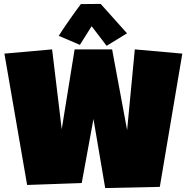

<svg xmlns="http://www.w3.org/2000/svg" viewBox="-20 -950 948 975"><path d="M905.8 -677.7 791.5 -1 514.2 4.9 454.6 -345.7 395 -20.5 117.7 -10.7 2.4 -677.7 244.6 -699.2 293.5 -293.9 358.9 -699.2H549.3L625.5 -289.1L664.6 -699.2ZM521.5 -717.3 445.3 -816.9 385.7 -722.2 278.3 -768.1Q287.6 -783.2 301.3 -803.5Q314.9 -823.7 330.1 -845.5Q345.2 -867.2 360.8 -888.9Q376.5 -910.6 390.6 -929.2L491.2 -930.2L625 -780.8Z"/></svg>

Font: Luckiest Guy
Style: Regular
Weight: 400
Designer: Astigmatic (AOETI)
Foundry: Astigmatic (AOETI)
Version: Version 1.000